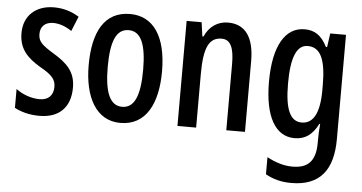

<svg xmlns="http://www.w3.org/2000/svg" viewBox="-53 -646 1855 983"><g transform="rotate(5 874.5 -155.0)"><path d="M319 -149C319 -231 274 -272 207 -313C143 -352 124 -369 124 -408C124 -446 148 -470 190 -470C223 -470 256 -457 285 -437L316 -513C277 -537 235 -550 187 -550C93 -550 32 -493 32 -405C32 -323 75 -280 142 -240C205 -205 224 -182 224 -145C224 -100 198 -75 154 -75C109 -75 63 -93 32 -117V-20C65 -2 109 10 160 10C260 10 319 -46 319 -149Z M766 -271C766 -453 696 -550 578 -550C448 -550 389 -444 389 -271C389 -107 451 10 576 10C709 10 766 -108 766 -271ZM487 -270C487 -402 514 -467 578 -467C641 -467 669 -402 669 -271C669 -138 641 -73 578 -73C515 -73 487 -140 487 -270Z M1081 -550C1029 -550 985 -521 962 -468H956L946 -540H869V0H965V-274C965 -410 990 -465 1056 -465C1102 -465 1120 -423 1120 -341V0H1216V-363C1216 -488 1169 -550 1081 -550Z M1475 -550C1376 -550 1316 -452 1316 -267C1316 -87 1373 10 1471 10C1526 10 1563 -17 1592 -74H1596C1593 -44 1592 -14 1592 8V23C1592 120 1551 156 1473 156C1431 156 1389 144 1342 119V207C1382 229 1423 240 1475 240C1624 240 1688 152 1688 -4V-540H1607L1597 -469H1591C1562 -527 1526 -550 1475 -550ZM1498 -466C1563 -466 1592 -407 1592 -273V-247C1592 -131 1561 -73 1501 -73C1442 -73 1414 -132 1414 -266C1414 -397 1440 -466 1498 -466Z"/></g></svg>

Font: Noto Sans Arabic ExtCond Med
Style: Regular
Weight: 500
Width: 2
Designer: Monotype Design Team, Nadine Chahine, Nizar Qandah and Khaled Hosny
Foundry: Monotype Imaging Inc.
Version: Version 2.012